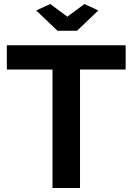

<svg xmlns="http://www.w3.org/2000/svg" viewBox="-20 -935 659 955"><path d="M266 -782H363L469 -883L400 -915L315 -852L230 -915L160 -883ZM14 -710V-589H241V0H378V-589H605V-710Z"/></svg>

Font: RT Raleway Bold
Style: Regular
Weight: 400
Designer: Matt McInerney, Pablo Impallari, Rodrigo Fuenzalida — Edited by Milan Moffatt in April 2016
Foundry: Matt McInerney, Pablo Impallari, Rodrigo Fuenzalida — Edited by Milan Moffatt in April 2016
Version: Version 3.001